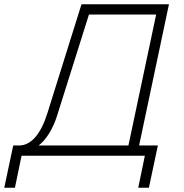

<svg xmlns="http://www.w3.org/2000/svg" viewBox="-51 -730 863 900"><path d="M-31 150H19L50 0H628L597 150H647L689 -48H601L741 -710H331L171 -199C140 -100 94 -48 38 -48H11ZM130 -48C165 -74 198 -127 217 -189L366 -662H681L551 -48Z"/></svg>

Font: Geist ExtraLight
Style: Italic
Weight: 200
Italic angle: -12°
Designer: Basement.studio, Andrés Briganti, Mateo Zaragoza
Foundry: Basement.studio, Vercel, Andrés Briganti, Guido Ferreyra, Mateo Zaragoza
Version: Version 1.500